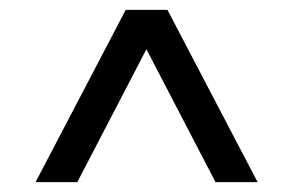

<svg xmlns="http://www.w3.org/2000/svg" viewBox="-20 -720 595 390"><path d="M52.2 -350 235.4 -700H320.1L503.3 -350H417.8L277.4 -620L137 -350Z"/></svg>

Font: Red Hat Display VF
Style: Regular
Weight: 300
Designer: Pentagram, MCKL
Foundry: Pentagram, MCKL
Version: Version 1.023